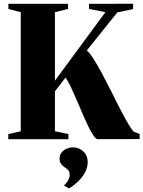

<svg xmlns="http://www.w3.org/2000/svg" viewBox="-20 -764 786 1054"><path d="M25.5 0V-28L94 -43.5V-697L26 -715V-743H353.5V-715L281.5 -697V-321L558.5 -697L468.5 -715V-743L710.5 -743.5V-714L624 -696L456.5 -487Q472.5 -474 493.2 -441.2Q514 -408.5 537.8 -364.5Q561.5 -320.5 585.8 -272Q610 -223.5 633.2 -177.8Q656.5 -132 677 -96Q697.5 -60 713 -41.5L746.5 -28.5V-0.5L516.5 0Q506.5 0 493 -19.8Q479.5 -39.5 463.8 -72Q448 -104.5 431.8 -143Q415.5 -181.5 399 -219.8Q382.5 -258 367.5 -289.2Q352.5 -320.5 340 -338.5L281.5 -262.5V-43.5L355.5 -28V0ZM461.5 126.5Q461 159.5 443.8 188Q426.5 216.5 403 237.5Q379.5 258.5 360 270H359L333.5 256.5L333 251.5Q347 240 354.8 224.5Q362.5 209 362.5 196.5Q362.5 181 356.8 172.8Q351 164.5 335.5 154.5Q323 146.5 315 135Q307 123.5 307 107.5Q307 86.5 318.5 72.8Q330 59 346.2 52Q362.5 45 377.5 45H381Q414.5 45 438 67.8Q461.5 90.5 461.5 126.5Z"/></svg>

Font: Merriweather 120pt Black
Style: Regular
Weight: 900
Designer: Eben Sorkin
Foundry: Eben Sorkin
Version: Version 2.100